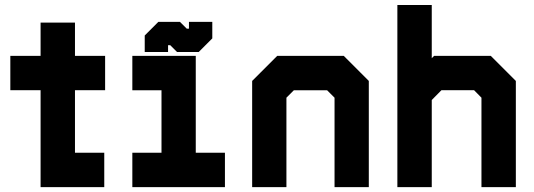

<svg xmlns="http://www.w3.org/2000/svg" viewBox="-20 -770 2198 790"><path d="M147 0V-399H22.5V-540H147V-677H288.5V-540H412.5V-399H288.5V-141.5H409V0ZM218 -71.5H347V-71H218V-471H349.5V-470.5H218V-614.5V-471H86V-471.5H218Z M524.5 0V-141.5H644.5V-398.5H524.5V-540H785.5V-141.5H905.5V0ZM587.5 -71H843H712.5V-469.5H587.5H712.5V-71H587.5ZM575.5 -556V-624L631.5 -680H720.5L748.5 -652H757.5V-680H853.5V-612L797.5 -556H708.5L680.5 -584H671.5V-556ZM625 -591H624.5V-601L657.5 -637H698.5L730.5 -600H774.5L807.5 -636V-646H808V-636L774.5 -600H730.5L698.5 -637H657.5L625 -601Z M1017.5 0V-437L1120.5 -540H1394.5L1497.5 -437V0H1356.5V-368L1326 -398.5H1189L1158.5 -368V0ZM1089 -71H1088.5V-396L1162.5 -470H1356L1429 -397V-71H1428.5V-397L1356 -470H1162.5L1089 -396Z M1615 0V-749.5H1756.5V-530.5L1766 -540H1999.5L2102.5 -437V0H1961V-368L1930.5 -399H1796.5L1756.5 -358.5V0ZM1688.5 -71H1688V-385L1774.5 -470.5H1971L2032 -410.5V-71H2031.5V-410.5L1971 -470.5H1774.5L1688 -385V-673H1688.5Z"/></svg>

Font: Tourney Thin Black
Style: Regular
Weight: 900
Version: Version 1.015